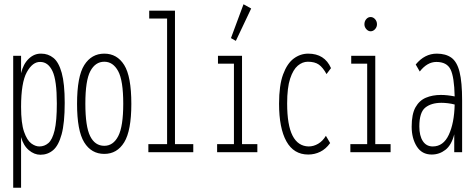

<svg xmlns="http://www.w3.org/2000/svg" viewBox="-20 -715 2231 902"><path d="M42 167V-453H79V-371Q89 -414 115 -439Q141 -464 174 -463Q206 -463 231 -443Q256 -423 270 -372.5Q284 -322 284 -232Q284 -137 269.5 -84Q255 -31 229.5 -9.5Q204 12 170 12Q141 12 115.5 -9.5Q90 -31 79 -71V167ZM165 -27Q189 -27 207.5 -43Q226 -59 236.5 -102.5Q247 -146 247 -229Q247 -338 226.5 -381Q206 -424 169 -424Q133 -425 106 -376Q79 -327 79 -213Q79 -136 93 -96Q107 -56 126.5 -41.5Q146 -27 165 -27Z M470 8Q409 8 375.5 -46.5Q342 -101 342 -227Q342 -356 376 -409.5Q410 -463 470 -463Q530 -463 563.5 -409.5Q597 -356 597 -227Q597 -101 563.5 -46.5Q530 8 470 8ZM470 -30Q512 -30 535.5 -75.5Q559 -121 559 -228Q559 -337 535 -381Q511 -425 470 -425Q428 -425 404.5 -381Q381 -337 381 -228Q381 -121 403.5 -75.5Q426 -30 470 -30Z M677 0V-38H765V-628H681V-665H802V-38H888V0Z M1000 0V-38H1079V-416H1004V-453H1117V-38H1189V0ZM1088 -523 1065 -536 1124 -695 1160 -675Z M1428 11Q1360 11 1325.5 -51Q1291 -113 1291 -228Q1291 -314 1310 -365.5Q1329 -417 1360 -440Q1391 -463 1428 -463Q1505 -463 1535 -395L1514 -367Q1497 -398 1478 -411.5Q1459 -425 1426 -425Q1401 -425 1379 -406.5Q1357 -388 1343 -345.5Q1329 -303 1329 -229Q1329 -127 1354.5 -77.5Q1380 -28 1430 -27Q1453 -27 1474.5 -39.5Q1496 -52 1511 -77L1531 -43Q1511 -15 1484.5 -2Q1458 11 1428 11Z M1626 0V-38H1705V-416H1630V-453H1743V-38H1815V0ZM1721 -568Q1710 -568 1701 -578Q1692 -588 1692 -601Q1692 -615 1700.5 -625Q1709 -635 1721 -635Q1733 -635 1742 -625Q1751 -615 1751 -601Q1751 -588 1742 -578Q1733 -568 1721 -568Z M2008 11Q1962 11 1938 -27Q1914 -65 1914 -120Q1914 -179 1932 -211Q1950 -243 1981 -256Q2012 -269 2051 -269Q2081 -269 2116 -262Q2114 -354 2096.5 -389Q2079 -424 2030 -424Q1987 -424 1952 -379L1933 -412Q1975 -463 2032 -463Q2074 -463 2100.5 -444Q2127 -425 2139 -377Q2151 -329 2151 -243V0H2114V-84Q2101 -33 2072.5 -11Q2044 11 2008 11ZM1950 -121Q1950 -77 1966.5 -52Q1983 -27 2013 -27Q2063 -27 2088.5 -82Q2114 -137 2116 -224Q2101 -228 2084.5 -230Q2068 -232 2054 -232Q2006 -232 1978 -209.5Q1950 -187 1950 -121Z"/></svg>

Font: Inconsolata ExtraCondensed Light
Style: Regular
Weight: 300
Width: 2
Monospace: yes
Designer: Raph Levien, Cyreal, Brenton Simpson
Foundry: Raph Levien, Cyreal, Google
Version: Version 3.100; ttfautohint (v1.8.4.7-5d5b)